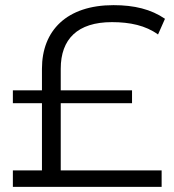

<svg xmlns="http://www.w3.org/2000/svg" viewBox="-20 -726 677 746"><path d="M216 -325H493V-375H216V-459C216 -574 281 -640 415 -640C485 -640 546 -627 594 -592L621 -653C567 -690 502 -706 421 -706C239 -706 143 -607 143 -459V-375H30V-325H143V-64H30V0H608V-64H216Z"/></svg>

Font: Talent
Style: Regular
Weight: 400
Designer: Mike Powis
Version: Version 1.001;hotconv 1.0.109;makeotfexe 2.5.65596